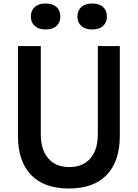

<svg xmlns="http://www.w3.org/2000/svg" viewBox="-20 -1064 790 1101"><path d="M83 -800H214V-292Q214 -205 257 -155.5Q300 -106 377 -106Q455 -106 498 -155.5Q541 -205 541 -294V-800H667V-285Q667 -139 592 -61Q517 17 375 17Q233 17 158 -61Q83 -139 83 -285ZM241 -895Q202 -895 179.5 -915Q157 -935 157 -969Q157 -1004 179.5 -1024Q202 -1044 241 -1044Q282 -1044 304 -1024Q326 -1004 326 -969Q326 -935 304 -915Q282 -895 241 -895ZM509 -895Q469 -895 446.5 -915Q424 -935 424 -969Q424 -1004 446.5 -1024Q469 -1044 509 -1044Q549 -1044 571 -1024Q593 -1004 593 -969Q593 -935 571 -915Q549 -895 509 -895Z"/></svg>

Font: Martian Mono SemiExpanded Medium
Style: Regular
Weight: 500
Width: 6
Designer: Roman Shamin
Foundry: Evil Martians
Version: Version 1.000